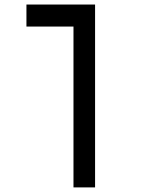

<svg xmlns="http://www.w3.org/2000/svg" viewBox="-20 -606 626 851"><path d="M401.4 224.6H305.7V-585.9H401.4ZM400.9 -585.9V-488.3H97.2V-585.9Z"/></svg>

Font: Cascadia Code
Style: Regular
Weight: 400
Monospace: yes
Designer: Aaron Bell
Foundry: Saja Typeworks
Version: Version 2106.017